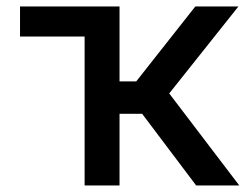

<svg xmlns="http://www.w3.org/2000/svg" viewBox="-20 -565 759 585"><path d="M237.8 0V-453.6H41V-545.4H344.2V-316.9H395L575.2 -545.4H706.5L495.6 -280.3L709 0H577.6L413.1 -218.3H344.2V0Z"/></svg>

Font: Interop Med
Style: Regular
Weight: 500
Designer: Rasmus Andersson, Google, Jang Haemin
Foundry: jhaemin
Version: Version 1.007